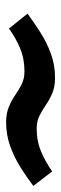

<svg xmlns="http://www.w3.org/2000/svg" viewBox="194 -664 200 628"><g transform="rotate(90 294.0 -350.0)"><path d="M24.7 -340Q54 -361.7 86.5 -382.3Q119 -403 156 -416.5Q193 -430 234 -430Q264 -430 285 -421Q306 -412 323.3 -400Q340.7 -388 358.8 -379Q377 -370 401 -370Q442 -370 476.5 -384.8Q511 -399.7 540.7 -420.7L588 -359Q560.3 -337.7 527.3 -317Q494.3 -296.3 457.7 -283.2Q421 -270 380 -270Q350.7 -270 329.3 -279Q308 -288 290.7 -300Q273.3 -312 255.3 -321Q237.3 -330 213 -330Q172 -330 137.5 -315.5Q103 -301 73.3 -279.3Z"/></g></svg>

Font: Epunda Slab Light
Style: Italic
Weight: 300
Italic angle: -12°
Designer: Simon Atzbach
Foundry: typofactur
Version: Version 1.102